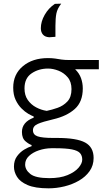

<svg xmlns="http://www.w3.org/2000/svg" viewBox="-20 -823 580 1046"><path d="M245 203Q171.5 203 130.5 185.2Q89.5 167.5 72.8 140.5Q56 113.5 56 85Q56 51 72.8 28.2Q89.5 5.5 112 -8Q134.5 -21.5 152 -26.5V-33Q139 -36.5 119.2 -53Q99.5 -69.5 99.5 -104Q99.5 -157.5 163.5 -182V-188.5Q152.5 -192.5 134.2 -203Q116 -213.5 97 -232.5Q78 -251.5 65 -279.2Q52 -307 52 -345.5Q52 -418.5 104.8 -462.5Q157.5 -506.5 241 -506.5Q263.5 -506.5 280.5 -504Q297.5 -501 315.5 -498.5Q333.5 -496 359.5 -496H518.5V-445.5H389.5Q411.5 -424.5 421.2 -397.8Q431 -371 431 -341Q431 -268 387.2 -229Q343.5 -190 269.5 -173Q213.5 -160 186.5 -148.2Q159.5 -136.5 159.5 -113.5Q159.5 -89 184.8 -80.2Q210 -71.5 269.5 -71.5H291.5Q397.5 -71.5 443.8 -46.5Q490 -21.5 490 37.5Q490 78.5 468 109.5Q446 140.5 410 161.2Q374 182 330.8 192.5Q287.5 203 245 203ZM234.5 -219Q262 -224.5 293.5 -235.5Q325 -246.5 347.2 -270.2Q369.5 -294 369.5 -337.5Q369.5 -377.5 348.8 -402Q328 -426.5 298.5 -438Q269 -449.5 242 -449.5Q190.5 -449.5 152 -423.2Q113.5 -397 113.5 -341.5Q113.5 -304 131.2 -278.5Q149 -253 176.8 -238.2Q204.5 -223.5 234.5 -219ZM249 147.5Q308 147.5 347.8 131Q387.5 114.5 407.8 91Q428 67.5 428 46.5Q428 25 416 11.2Q404 -2.5 372 -9Q340 -15.5 279.5 -15.5H260Q224.5 -15 191.8 -4Q159 7 138 26.8Q117 46.5 117 73Q117 102.5 145.5 125Q174 147.5 249 147.5ZM248 -620Q225 -621.5 213.8 -634.8Q202.5 -648 202.5 -669Q202.5 -705.5 223.5 -742.2Q244.5 -779 279 -802L313.5 -803Q292.5 -776 287.2 -749.8Q282 -723.5 282 -682.5V-622.5Z"/></svg>

Font: Heraclito Light
Style: Regular
Weight: 300
Designer: Kostas Bartsokas (font) & Cristiano Sobral (main changes)
Foundry: Kostas Bartsokas (font) & Cristiano Sobral (main changes)
Version: Version 1.00;July 8, 2020;FontCreator 13.0.0.2655 64-bit